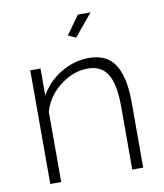

<svg xmlns="http://www.w3.org/2000/svg" viewBox="-82 -798 740 865"><g transform="rotate(-10 288.0 -365.0)"><path d="M307 -629 272 -645 333 -730H391ZM503 0H453V-290Q453 -390 424.5 -436.5Q396 -483 334 -483Q268 -483 208 -437Q148 -391 128 -322V0H78V-520H125V-396Q157 -455 218 -492Q279 -529 348 -529Q430 -529 466.5 -471Q503 -413 503 -299Z"/></g></svg>

Font: Raleway-v4020 Light
Style: Regular
Weight: 300
Designer: Matt McInerney, Pablo Impallari, Rodrigo Fuenzalida
Foundry: Matt McInerney, Pablo Impallari, Rodrigo Fuenzalida
Version: Version 4.020;PS 004.020;hotconv 1.0.88;makeotf.lib2.5.64775